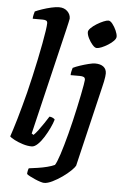

<svg xmlns="http://www.w3.org/2000/svg" viewBox="-64 -844 695 1089"><g transform="rotate(5 283.5 -300.0)"><path d="M141 0Q117 0 90 -8.5Q63 -17 42 -28Q21 -39 15 -46Q20 -60 28.5 -87Q37 -114 47.5 -149.5Q58 -185 68.5 -224.5Q79 -264 89 -302Q100 -347 111.5 -397Q123 -447 133 -495.5Q143 -544 151 -586.5Q159 -629 163.5 -660Q168 -691 168 -703Q168 -715 160.5 -718.5Q153 -722 141 -722H84Q84 -733 87 -745.5Q90 -758 92 -764Q107 -771 132 -779.5Q157 -788 183 -794Q209 -800 228 -800Q257 -800 275 -782.5Q293 -765 293 -741Q293 -738 288.5 -718.5Q284 -699 279 -677L135 -73L146 -66Q157 -76 172 -96Q187 -116 202 -138.5Q217 -161 227 -177Q236 -177 245.5 -172.5Q255 -168 258 -163Q252 -142 239 -114.5Q226 -87 209.5 -60.5Q193 -34 175 -17Q157 0 141 0ZM229 200Q222 200 207.5 195.5Q193 191 177 184Q161 177 147.5 170Q134 163 129 158Q129 149 131.5 138Q134 127 136 125Q160 122 187 118Q214 114 239.5 107.5Q265 101 282 93Q287 86 293.5 70Q300 54 308 30Q316 6 324.5 -24Q333 -54 342.5 -89.5Q352 -125 361 -164Q370 -202 378.5 -241Q387 -280 394 -315Q401 -350 405 -373.5Q409 -397 409 -402Q409 -414 401 -418Q393 -422 379 -422H326Q326 -434 329 -445.5Q332 -457 334 -464Q350 -472 374 -480Q398 -488 422 -494Q446 -500 459 -500Q490 -500 507 -486.5Q524 -473 524 -448Q524 -441 522.5 -429.5Q521 -418 518 -403Q515 -388 510 -368L402 87Q397 97 377.5 116Q358 135 331 154Q304 173 276.5 186.5Q249 200 229 200ZM460 -588Q449 -588 435.5 -603.5Q422 -619 412 -639Q402 -659 402 -674Q402 -684 415 -697Q428 -710 447.5 -722Q467 -734 485 -741.5Q503 -749 513 -749Q524 -749 536.5 -733Q549 -717 558 -696.5Q567 -676 567 -662Q567 -651 554.5 -638Q542 -625 523.5 -613.5Q505 -602 488 -595Q471 -588 460 -588Z"/></g></svg>

Font: Texturina Medium 12pt
Style: Bold Italic
Weight: 700
Italic angle: -11°
Version: Version 1.002